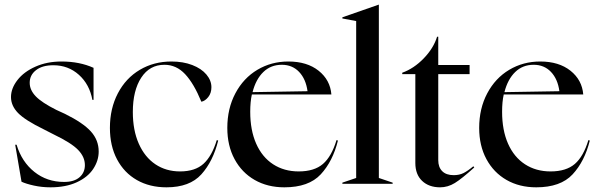

<svg xmlns="http://www.w3.org/2000/svg" viewBox="-20 -786 2546 821"><path d="M72 -9 45 -167H51Q73 -94 127 -51Q181 -8 254 -8Q297 -8 320 -28Q343 -48 343 -80Q343 -115 314 -145Q285 -175 210 -211L167 -233Q87 -272 57 -303Q27 -334 27 -371Q27 -408 54.5 -443.5Q82 -479 131.5 -501Q181 -523 243 -523Q320 -523 380 -496V-359H375Q363 -425 317.5 -466Q272 -507 208 -507Q161 -507 134 -486Q107 -465 107 -432Q107 -401 133 -374Q159 -347 221 -316L258 -299Q335 -261 368.5 -224Q402 -187 402 -138Q402 -99 378.5 -63.5Q355 -28 308 -6.5Q261 15 196 15Q159 15 125 7.5Q91 0 72 -9Z M450 -239Q450 -322 484 -387Q518 -452 578 -487.5Q638 -523 713 -523Q763 -523 802 -508Q841 -493 862.5 -467.5Q884 -442 884 -413Q884 -388 870.5 -371Q857 -354 841 -351Q809 -429 771.5 -469Q734 -509 683 -509Q620 -509 584 -454Q548 -399 548 -307Q548 -229 573.5 -171.5Q599 -114 644.5 -83.5Q690 -53 750 -53Q814 -53 850 -85.5Q886 -118 907 -187L913 -185Q891 -96 841 -40.5Q791 15 692 15Q620 15 565.5 -16Q511 -47 480.5 -104.5Q450 -162 450 -239Z M952 -239Q952 -322 986.5 -387Q1021 -452 1080.5 -487.5Q1140 -523 1213 -523Q1293 -523 1342.5 -483.5Q1392 -444 1397 -382H1057Q1050 -351 1050 -308Q1050 -229 1075.5 -171.5Q1101 -114 1148 -83.5Q1195 -53 1257 -53Q1324 -53 1361 -85Q1398 -117 1419 -187L1425 -185Q1403 -96 1351.5 -40.5Q1300 15 1196 15Q1124 15 1069 -16.5Q1014 -48 983 -105.5Q952 -163 952 -239ZM1295 -396Q1288 -448 1259 -478.5Q1230 -509 1185 -509Q1138 -509 1106 -478Q1074 -447 1060 -392Z M1444 -5 1503 -25V-696L1444 -707V-712L1599 -766H1600V-25L1659 -5V0H1444Z M1756 -89V-469H1700V-475Q1750 -493 1792 -536.5Q1834 -580 1849 -629H1854V-508H1988V-469H1854V-101Q1854 -71 1871 -54Q1888 -37 1920 -37Q1944 -37 1962 -46Q1980 -55 2004 -75L2008 -70Q1955 -22 1925 -3.5Q1895 15 1862 15Q1814 15 1785 -12.5Q1756 -40 1756 -89Z M2029 -239Q2029 -322 2063.5 -387Q2098 -452 2157.5 -487.5Q2217 -523 2290 -523Q2370 -523 2419.5 -483.5Q2469 -444 2474 -382H2134Q2127 -351 2127 -308Q2127 -229 2152.5 -171.5Q2178 -114 2225 -83.5Q2272 -53 2334 -53Q2401 -53 2438 -85Q2475 -117 2496 -187L2502 -185Q2480 -96 2428.5 -40.5Q2377 15 2273 15Q2201 15 2146 -16.5Q2091 -48 2060 -105.5Q2029 -163 2029 -239ZM2372 -396Q2365 -448 2336 -478.5Q2307 -509 2262 -509Q2215 -509 2183 -478Q2151 -447 2137 -392Z"/></svg>

Font: Nyght Serif
Style: Regular
Weight: 400
Designer: Maksym Kobuzan
Version: Version 0.410;July 4, 2025;FontCreator 15.0.0.2958 64-bit